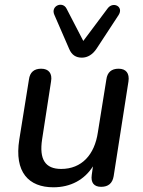

<svg xmlns="http://www.w3.org/2000/svg" viewBox="-20 -787 607 816"><path d="M207 9C280 9 339 -23 375 -80L370 -44C365 -10 380 7 410 7C440 7 458 -8 463 -38L526 -441C531 -475 516 -495 484 -495C454 -495 436 -480 432 -449L396 -225C382 -129 327 -69 240 -69C172 -69 146 -110 159 -195L197 -441C203 -475 187 -495 155 -495C125 -495 107 -480 103 -449L62 -194C40 -55 102 9 207 9ZM328 -542C352 -542 374 -555 391 -581L484 -723C507 -759 461 -782 438 -752L334 -613L263 -750C246 -784 194 -762 211 -724L274 -579C285 -553 303 -542 328 -542Z"/></svg>

Font: SN Pro Medium
Style: Italic
Weight: 400
Italic angle: -9°
Designer: Tobias Whetton
Foundry: Supernotes
Version: Version 1.001;Glyphs 3.2 (3249)